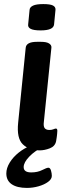

<svg xmlns="http://www.w3.org/2000/svg" viewBox="-20 -730 330 941"><path d="M174 7Q123 7 92 -22.5Q61 -52 69 -129L106 -496Q109 -525 161 -525H181Q208 -525 220.5 -517Q233 -509 232 -497L195 -133Q192 -111 199 -102Q206 -93 222 -93Q234 -93 242 -96.5Q250 -100 254 -100Q261 -100 261 -89Q261 -86 260 -73.5Q259 -61 255 -38Q250 -13 224 -3Q198 7 174 7ZM179 -581Q145 -581 130.5 -588.5Q116 -596 118 -610L125 -682Q126 -695 142 -702.5Q158 -710 192 -710Q226 -710 239.5 -703Q253 -696 252 -682L245 -610Q242 -581 179 -581ZM112 191Q64 191 37.5 173Q11 155 11 120Q11 94 27.5 67Q44 40 71.5 18Q99 -4 132 -17L191 -10Q151 9 123.5 37.5Q96 66 96 89Q96 115 133 115Q164 115 186.5 103.5Q209 92 217 92Q226 92 230 106Q234 120 234 132Q234 148 215.5 161.5Q197 175 169 183Q141 191 112 191Z"/></svg>

Font: Asap Expanded Expanded SemiBold
Style: Italic
Weight: 600
Width: 7
Italic angle: -6°
Designer: Pablo Cosgaya
Foundry: Omnibus-Type
Version: Version 3.001; ttfautohint (v1.8.4.7-5d5b)